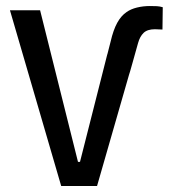

<svg xmlns="http://www.w3.org/2000/svg" viewBox="-20 -617 567 637"><path d="M519 -519Q512 -519 506 -519.5Q500 -520 494 -520Q469 -520 456.5 -508Q444 -496 438 -474Q427 -436 419.5 -408Q412 -380 404 -356L321 -377Q326 -397 331.5 -418.5Q337 -440 347 -479Q356 -518 369 -541.5Q382 -565 400 -577Q414 -587 434.5 -592Q455 -597 477 -597Q491 -597 500.5 -596.5Q510 -596 520 -593ZM419 -407 302 0H183L13 -583H113L249 -39L196 -80H288L235 -39L336 -437Z"/></svg>

Font: Ruda Medium
Style: Regular
Weight: 500
Version: Version 2.001